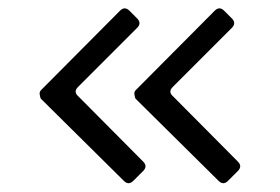

<svg xmlns="http://www.w3.org/2000/svg" viewBox="-20 -522 653 448"><path d="M512 -100Q501 -89 490 -100L296 -292Q294 -298 294 -300Q292 -307 297 -312L481 -497Q492 -508 503 -497L521 -479Q532 -468 521 -457L383 -319Q372 -308 383 -298L535 -145Q546 -134 535 -123ZM291 -100Q280 -89 269 -100L75 -292Q73 -298 73 -300Q71 -307 76 -312L260 -497Q271 -508 282 -497L300 -479Q311 -468 300 -457L162 -319Q151 -308 162 -298L314 -145Q325 -134 314 -123Z"/></svg>

Font: OpenDyslexic 3
Style: Regular
Weight: 400
Designer: Abelardo Gonzalez
Version: Version 1.000;PS 001.001;hotconv 1.0.56